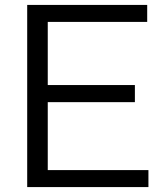

<svg xmlns="http://www.w3.org/2000/svg" viewBox="-20 -760 666 780"><path d="M90.5 0V-740H578V-671H174V-414.5H528V-345H174V-69H583V0Z"/></svg>

Font: Encode Sans SemiExpanded SemiExpanded
Style: Regular
Weight: 400
Width: 6
Designer: Multiple Designers
Foundry: Impallari Type
Version: Version 3.000; ttfautohint (v1.8.3) -l 8 -r 50 -G 200 -x 14 